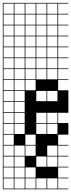

<svg xmlns="http://www.w3.org/2000/svg" viewBox="-20 -1025 502 1352"><path d="M0 307.7V-1004.8H461.5V-1000H389.4V-927.9H461.5V-923.1H389.4V-851H461.5V-846.2H389.4V-774H461.5V-769.2H389.4V-697.1H461.5V-692.3H389.4V-620.2H461.5V-615.4H389.4V-543.3H461.5V-538.5H389.4V-466.3H461.5V-461.5H389.4V-389.4H461.5V-230.8H389.4V-158.7H461.5V-76.9H389.4V-4.8H461.5V0H389.4V72.1H461.5V76.9H389.4V149H461.5V153.8H389.4V226H461.5V230.8H389.4V302.9H461.5V307.7ZM312.5 -927.9H384.6V-1000H312.5ZM158.7 -927.9H230.8V-1000H158.7ZM4.8 -927.9H76.9V-1000H4.8ZM235.6 -927.9H307.7V-1000H235.6ZM81.7 -927.9H153.8V-1000H81.7ZM312.5 -851H384.6V-923.1H312.5ZM158.7 -851H230.8V-923.1H158.7ZM4.8 -851H76.9V-923.1H4.8ZM235.6 -851H307.7V-923.1H235.6ZM81.7 -851H153.8V-923.1H81.7ZM312.5 -774H384.6V-846.2H312.5ZM158.7 -774H230.8V-846.2H158.7ZM4.8 -774H76.9V-846.2H4.8ZM235.6 -774H307.7V-846.2H235.6ZM81.7 -774H153.8V-846.2H81.7ZM312.5 -697.1H384.6V-769.2H312.5ZM235.6 -697.1H307.7V-769.2H235.6ZM158.7 -697.1H230.8V-769.2H158.7ZM4.8 -697.1H76.9V-769.2H4.8ZM81.7 -697.1H153.8V-769.2H81.7ZM312.5 -620.2H384.6V-692.3H312.5ZM235.6 -620.2H307.7V-692.3H235.6ZM158.7 -620.2H230.8V-692.3H158.7ZM4.8 -620.2H76.9V-692.3H4.8ZM81.7 -620.2H153.8V-692.3H81.7ZM235.6 -543.3H307.7V-615.4H235.6ZM81.7 -543.3H153.8V-615.4H81.7ZM312.5 -543.3H384.6V-615.4H312.5ZM158.7 -543.3H230.8V-615.4H158.7ZM4.8 -543.3H76.9V-615.4H4.8ZM81.7 -466.3H153.8V-538.5H81.7ZM312.5 -466.3H384.6V-538.5H312.5ZM158.7 -466.3H230.8V-538.5H158.7ZM4.8 -466.3H76.9V-538.5H4.8ZM235.6 -466.3H307.7V-538.5H235.6ZM158.7 -389.4H230.8V-461.5H158.7ZM4.8 -389.4H76.9V-461.5H4.8ZM81.7 -389.4H153.8V-461.5H81.7ZM81.7 -312.5H153.8V-384.6H81.7ZM312.5 -312.5H384.6V-384.6H312.5ZM4.8 -312.5H76.9V-384.6H4.8ZM235.6 -312.5H307.7V-384.6H235.6ZM81.7 -235.6H153.8V-307.7H81.7ZM4.8 -235.6H76.9V-307.7H4.8ZM81.7 -158.7H153.8V-230.8H81.7ZM312.5 -158.7H384.6V-230.8H312.5ZM4.8 -158.7H76.9V-230.8H4.8ZM235.6 -158.7H307.7V-230.8H235.6ZM81.7 -81.7H153.8V-153.8H81.7ZM312.5 -81.7H384.6V-153.8H312.5ZM4.8 -81.7H76.9V-153.8H4.8ZM235.6 -81.7H307.7V-153.8H235.6ZM76.9 -76.9H4.8V-4.8H76.9ZM158.7 -4.8H230.8V-76.9H158.7ZM158.7 72.1H230.8V0H158.7ZM312.5 72.1H384.6V0H312.5ZM81.7 72.1H153.8V0H81.7ZM4.8 72.1H76.9V0H4.8ZM235.6 149H307.7V76.9H235.6ZM312.5 149H384.6V76.9H312.5ZM81.7 149H153.8V76.9H81.7ZM4.8 149H76.9V76.9H4.8ZM81.7 226H153.8V153.8H81.7ZM4.8 226H76.9V153.8H4.8ZM158.7 226H230.8V153.8H158.7ZM235.6 302.9H307.7V230.8H235.6ZM312.5 302.9H384.6V230.8H312.5ZM158.7 302.9H230.8V230.8H158.7ZM81.7 302.9H153.8V230.8H81.7ZM4.8 302.9H76.9V230.8H4.8Z"/></svg>

Font: Jacquarda Bastarda 9 Charted
Style: Regular
Weight: 400
Designer: Sarah Cadigan-Fried
Version: Version 1.000; ttfautohint (v1.8.4.7-5d5b)